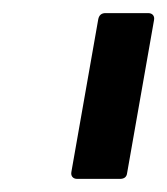

<svg xmlns="http://www.w3.org/2000/svg" viewBox="-20 -783 255 293"><path d="M98 -510Q93 -510 90.5 -513Q88 -516 89 -521L130 -754Q132 -763 141 -763H206Q211 -763 213.5 -760Q216 -757 215 -752L174 -519Q173 -510 163 -510Z"/></svg>

Font: Open Sauce Two
Style: Italic
Weight: 400
Italic angle: -10°
Designer: Alfredo Marco Pradil
Foundry: Creative Sauce Fz LLC
Version: Version 1.477